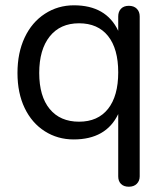

<svg xmlns="http://www.w3.org/2000/svg" viewBox="-20 -519 622 724"><path d="M387.5 -108.6Q425.8 -157.2 425.8 -246.1Q425.8 -335 387.5 -383.1Q349.1 -431.2 278.1 -431.2Q207 -431.2 167.5 -381.6Q127.9 -332 127.9 -243.9Q127.9 -155.8 167.5 -107.9Q207 -60.1 278.1 -60.1Q349.1 -60.1 387.5 -108.6ZM425.8 -88.9Q379.9 6.8 257.8 6.8Q197.3 6.8 148.7 -24.2Q100.1 -55.2 73 -111.6Q45.9 -168 45.9 -243.9Q45.9 -319.8 73 -377.4Q100.1 -435.1 149.2 -467Q198.2 -499 258.8 -499Q380.4 -499 425.8 -402.8V-457Q425.8 -475.1 436.3 -486.1Q446.8 -497.1 465.8 -497.1Q484.9 -497.1 495.8 -486.1Q506.8 -475.1 506.8 -457V146Q506.8 163.1 495.8 174.1Q484.9 185.1 465.8 185.1Q446.8 185.1 436.3 174.6Q425.8 164.1 425.8 146Z"/></svg>

Font: Nunito-Regular
Style: Regular
Weight: 400
Designer: Vernon Adams
Foundry: newtypography
Version: Version 3.000